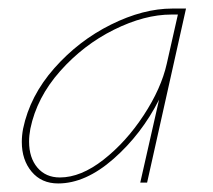

<svg xmlns="http://www.w3.org/2000/svg" viewBox="-20 -427 498 449"><path d="M415 -407 324 0H308L352 -194Q311 -113 245.5 -55.5Q180 2 116 2Q77 2 54 -25.5Q31 -53 31 -95Q31 -110 34 -126Q50 -203 107 -267.5Q164 -332 239.5 -369.5Q315 -407 383 -407ZM370 -278 396 -393H381Q318 -393 246.5 -357.5Q175 -322 120.5 -260.5Q66 -199 51 -126Q48 -110 48 -96Q48 -58 67.5 -35Q87 -12 120 -12Q169 -12 222 -53.5Q275 -95 316 -157.5Q357 -220 370 -278Z"/></svg>

Font: Ysabeau Thin
Style: Italic
Weight: 200
Italic angle: -12°
Designer: Christian Thalmann (Catharsis Fonts)
Version: Version 0.003